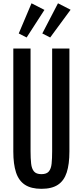

<svg xmlns="http://www.w3.org/2000/svg" viewBox="-20 -1160 512 1190"><path d="M236.8 10.3Q172.9 10.3 134.5 -14.9Q96.2 -40 79.3 -91.3Q62.5 -142.6 62.5 -220.7V-859.4H169.4V-223.1Q169.4 -178.7 172.9 -146.7Q176.3 -114.7 190.4 -97.7Q204.6 -80.6 236.8 -80.6Q269 -80.6 283 -97.7Q296.9 -114.7 300 -146.5Q303.2 -178.2 303.2 -222.7V-859.4H410.2V-220.7Q410.2 -142.6 393.6 -91.3Q377 -40 339.1 -14.9Q301.3 10.3 236.8 10.3ZM291 -927.7 242.2 -952.6 339.4 -1139.6 417.5 -1099.6ZM145 -927.7 96.2 -952.6 175.3 -1139.6 255.4 -1098.6Z"/></svg>

Font: Antonio Medium
Style: Regular
Weight: 500
Designer: Vernon Adams
Foundry: Vernon Adams
Version: Version 1.002